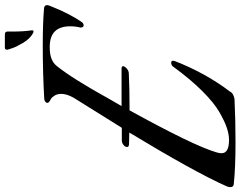

<svg xmlns="http://www.w3.org/2000/svg" viewBox="-162 -834 965 770"><g transform="rotate(-90 320.0 -448.5)"><path d="M413 -414Q351 -411 275 -411H263Q122 -155 95 -64Q91 -52 91 -42Q91 -12 144 -12Q166 -12 192 -20.5Q218 -29 255.5 -50.5Q293 -72 340 -119Q387 -166 436 -233Q442 -244 454 -244Q462 -244 462 -236Q462 -234 460 -228Q412 -105 338 -8Q332 6 308 10Q226 14 135 14Q31 14 -33 7Q-45 6 -45 -7Q-45 -15 -41 -23Q16 -151 174 -412L129 -413Q116 -413 116 -421Q116 -429 124.5 -435.5Q133 -442 142 -442H193L314 -636Q329 -663 329 -685Q329 -700 322.5 -711Q316 -722 309 -726L302 -730Q293 -735 293 -741Q293 -745 296.5 -748Q300 -751 304 -752L308 -753Q411 -759 522 -759Q614 -759 670 -754Q685 -754 685 -741Q685 -738 682 -730Q649 -647 615 -600Q610 -595 604 -595Q595 -595 595 -608Q600 -627 600 -649Q600 -731 518 -731H514Q463 -731 441 -703Q390 -640 305 -486Q295 -469 280 -443H430Q440 -443 440 -437Q440 -431 431.5 -423Q423 -415 413 -414ZM584 -802Q584 -796 579 -796Q575 -796 566 -802Q548 -814 533 -839Q518 -864 512 -882L506 -901Q506 -911 514 -911H568Q579 -911 579 -900V-878Q579 -836 584 -802Z"/></g></svg>

Font: Aguafina Script
Style: Regular
Weight: 400
Designer: Angel Koziupa and Alejandro Paul
Foundry: Angel Koziupa and Alejandro Paul
Version: Version 1.000